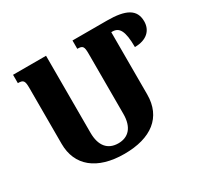

<svg xmlns="http://www.w3.org/2000/svg" viewBox="-150 -911 1174 1119"><g transform="rotate(-30 437.0 -352.0)"><path d="M456 -658C493 -658 499 -649 499 -599V-195C499 -106 457 -61 389 -61C317 -61 278 -109 278 -196V-714H56V-658C93 -658 100 -649 100 -599V-224C100 -77 205 10 389 10C569 10 676 -71 676 -224V-643H683C729 -643 752 -609 752 -499C832 -499 874 -542 874 -602C874 -682 815 -714 688 -714H456Z"/></g></svg>

Font: Noto Serif Armenian Extra
Style: Regular
Weight: 800
Designer: Monotype Design Team
Foundry: Monotype Imaging Inc.
Version: Version 1.901